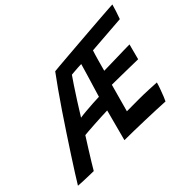

<svg xmlns="http://www.w3.org/2000/svg" viewBox="-182 -920 1208 1208"><g transform="rotate(-45 422.0 -316.0)"><path d="M707 17.5Q675 15.5 629.5 13.8Q584 12 533.8 10.5Q483.5 9 435.8 8Q388 7 352 7Q365.5 -43.5 379.5 -96.5Q393.5 -149.5 407.5 -202Q387.5 -201.5 356.2 -200Q325 -198.5 292 -196.5Q259 -194.5 233.5 -192.5Q208 -190.5 200.5 -189.5Q176.5 -152 153 -114.5Q129.5 -77 109.8 -45Q90 -13 78 8Q64 8 37.5 7.2Q11 6.5 -16 5.5Q-43 4.5 -57.5 3Q-42 -23 -14 -67Q14 -111 49.8 -166.2Q85.5 -221.5 125.8 -282.2Q166 -343 206.2 -402.8Q246.5 -462.5 283.8 -515.2Q321 -568 350.5 -607.5Q359.5 -608.5 392.5 -611.5Q425.5 -614.5 473.8 -618.2Q522 -622 577.5 -626.5Q633 -631 688.2 -635.2Q743.5 -639.5 790 -643Q836.5 -646.5 866.8 -648.5Q897 -650.5 902 -650.5Q895.5 -626.5 887.5 -602.2Q879.5 -578 870 -552L611.5 -532.5Q608 -522.5 602.2 -503.2Q596.5 -484 590.2 -461.8Q584 -439.5 578.8 -420.5Q573.5 -401.5 571 -391.5Q585 -392 615.8 -392.5Q646.5 -393 683 -394Q719.5 -395 751.5 -395.8Q783.5 -396.5 800.5 -396.5L773 -292Q766 -292 743.2 -292.5Q720.5 -293 690.5 -293.5Q660.5 -294 629.8 -294.5Q599 -295 575.2 -295.2Q551.5 -295.5 542.5 -295.5Q530.5 -252 516.5 -201.5Q502.5 -151 491.5 -110.5Q514 -110.5 542.8 -110.8Q571.5 -111 596.5 -111Q641.5 -111 685.8 -109Q730 -107 753 -105.5Q747.5 -85 738 -59Q728.5 -33 719.8 -11.2Q711 10.5 707 17.5ZM259 -286Q276 -289 308 -291.8Q340 -294.5 374 -296.8Q408 -299 431.5 -299.5Q438.5 -324 450 -361.2Q461.5 -398.5 474.2 -441.2Q487 -484 498.5 -524Q488 -524 469.8 -522.8Q451.5 -521.5 434.2 -520.2Q417 -519 409.5 -518Q397.5 -501.5 372.8 -464.2Q348 -427 317.8 -379.8Q287.5 -332.5 259 -286Z"/></g></svg>

Font: Grandstander Medium
Style: Italic
Weight: 500
Italic angle: -15°
Designer: Tyler Finck
Foundry: Etcetera Type Co
Version: Version 1.200; ttfautohint (v1.8.3)